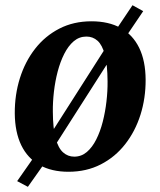

<svg xmlns="http://www.w3.org/2000/svg" viewBox="-20 -651 620 742"><path d="M87.7 71 46.3 49 115.9 -50.5 152.6 -96.9 410.3 -500.8 430.7 -539.3 492.1 -630.8 533.4 -607.9 470.9 -515.4 439.5 -475 180.4 -69.5 155.1 -24.3ZM333.3 -568.7Q400.2 -568.7 446.7 -542.7Q493.1 -516.7 517.8 -466.3Q542.4 -415.8 542.8 -342.8Q543.1 -271.6 522.9 -207.5Q502.6 -143.4 463.8 -93.8Q425.1 -44.2 369.6 -15.7Q314.2 12.8 244.5 12.8Q179.3 12.8 133 -13.2Q86.7 -39.3 62.2 -89.7Q37.8 -140.2 37.1 -212.6Q36.7 -284.6 56.9 -348.9Q77.1 -413.2 115.7 -462.6Q154.3 -512.1 209.4 -540.4Q264.4 -568.7 333.3 -568.7ZM314.1 -509.7Q286.2 -509.7 264.9 -491.6Q243.7 -473.4 228.3 -442.9Q212.9 -412.4 202.9 -374.5Q193 -336.7 188.4 -296.5Q183.8 -256.4 184.2 -219.6Q184.5 -154.5 194.9 -116.4Q205.3 -78.3 223.9 -62Q242.4 -45.6 266.8 -45.6Q294.5 -45.6 315.6 -63.6Q336.7 -81.6 352 -112.1Q367.4 -142.6 377.1 -180.6Q386.8 -218.6 391.4 -258.8Q396.1 -299.1 395.7 -336.4Q395.3 -401.9 385.2 -439.7Q375 -477.5 356.9 -493.6Q338.8 -509.7 314.1 -509.7Z"/></svg>

Font: Merriweather Light
Style: Italic
Weight: 300
Italic angle: -7.8°
Designer: Eben Sorkin
Foundry: Eben Sorkin
Version: Version 2.101